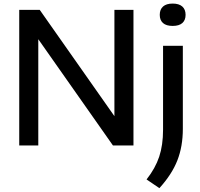

<svg xmlns="http://www.w3.org/2000/svg" viewBox="-20 -794 1094 1048"><path d="M604.5 -740H708.5V0H596.5L189 -580V0H85V-740H197L604.5 -160ZM780 185.5Q828 124.5 849 61.2Q870 -2 870 -86V-544H978V-90.5Q978 5 948.2 81.2Q918.5 157.5 850 233ZM852 -713Q852 -742.5 870 -758.5Q888 -774.5 922.5 -774.5Q957 -774.5 975 -758.5Q993 -742.5 993 -713Q993 -684 975.2 -668.2Q957.5 -652.5 922.5 -652.5Q887.5 -652.5 869.8 -668.2Q852 -684 852 -713Z"/></svg>

Font: Encode Sans Semi Expanded Medium
Style: Regular
Weight: 500
Width: 6
Designer: Multiple Designers
Foundry: Impallari Type
Version: Version 2.000